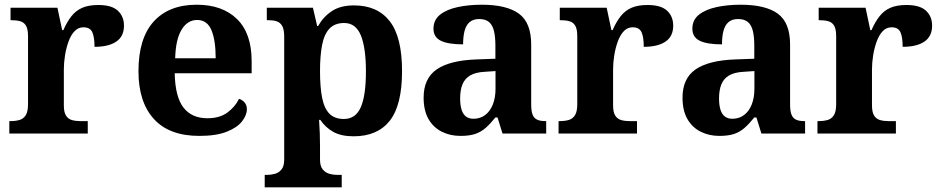

<svg xmlns="http://www.w3.org/2000/svg" viewBox="-20 -569 4006 818"><path d="M19.7 0V-53H23.8Q46.8 -53 63.6 -58Q80.3 -63 89.9 -78.5Q99.4 -94 99.4 -125V-415Q99.4 -445 90.8 -459.5Q82.2 -474 66.3 -478.5Q50.5 -483 28.5 -483H24.9V-536H224.7L244.9 -440.5H249.9Q265.2 -475.7 284.2 -499.8Q303.3 -524 330.6 -535.9Q357.9 -547.7 399 -547.7Q456.4 -547.7 482.3 -523.2Q508.2 -498.7 508.2 -459.7Q508.2 -414.2 475.4 -391.8Q442.6 -369.5 382.7 -369.5Q382.7 -410.5 373.3 -431.6Q363.9 -452.7 335.5 -452.7Q313.3 -452.7 297.5 -436Q281.7 -419.2 271.9 -391.8Q262 -364.5 257 -333.2Q252 -302 252 -273V-120Q252 -91 261.2 -76.5Q270.4 -62 286.3 -57.5Q302.2 -53 321.8 -53H353.9V0Z M829.1 10Q701 10 635.4 -62.3Q569.9 -134.6 569.9 -265.2Q569.9 -405.7 634.8 -477.3Q699.8 -548.9 818 -548.9Q927.2 -548.9 989.6 -488Q1052.1 -427.2 1052.1 -308.2V-256.9H724.3Q726.3 -156.6 761.5 -110.9Q796.7 -65.2 864 -65.2Q915.4 -65.2 948.5 -89.3Q981.5 -113.4 998.3 -147.9Q1012.3 -143.8 1022.1 -132.5Q1031.8 -121.1 1031.8 -104.1Q1031.8 -78.3 1011.1 -51.8Q990.3 -25.3 945.8 -7.7Q901.3 10 829.1 10ZM898.9 -320.8Q898.9 -397.3 880.8 -440.6Q862.6 -483.9 820 -483.9Q778.4 -483.9 753.4 -442.1Q728.4 -400.4 726.3 -320.8Z M1107.8 229V176H1119.8Q1134.7 176 1151.2 171.5Q1167.7 167.1 1179.2 153.1Q1190.8 139 1190.8 110.9V-412.7Q1190.8 -443.8 1182.2 -458.6Q1173.6 -473.4 1158.9 -478.2Q1144.2 -483 1125.1 -483H1116.7V-536H1313.2L1331.3 -458.2H1335.3Q1357.1 -497.2 1393.7 -521.6Q1430.3 -546 1488.3 -546Q1587.9 -546 1640.4 -478.6Q1692.9 -411.3 1692.9 -266.1Q1692.9 -121.1 1640.7 -54.7Q1588.4 11.7 1486.5 11.7Q1433.8 11.7 1400.2 -7Q1366.6 -25.7 1344.6 -58.3H1339.4Q1341.4 -31.6 1342.4 -2Q1343.4 27.6 1343.4 53V110.7Q1343.4 139.1 1355.2 153Q1367 167 1383.5 171.5Q1399.9 176 1413.8 176H1435.9V229ZM1445 -62.1Q1495.4 -62.1 1517.2 -112.4Q1539 -162.7 1539 -264.8Q1539 -364.8 1517.5 -417.9Q1495.9 -471 1446.3 -471Q1406.5 -471 1384 -447.4Q1361.4 -423.8 1352.4 -378.1Q1343.4 -332.3 1343.4 -266.1Q1343.4 -197.7 1352.4 -152.3Q1361.4 -106.9 1383.6 -84.5Q1405.8 -62.1 1445 -62.1Z M1941.5 10Q1898.1 10 1862.3 -7.8Q1826.5 -25.6 1805.6 -61.8Q1784.8 -98 1784.8 -153.1Q1784.8 -234.6 1840.3 -273.2Q1895.9 -311.7 2009 -315.8L2090.6 -318.8V-374.2Q2090.6 -410.7 2084.8 -435.9Q2079.1 -461.1 2064.1 -474.5Q2049 -487.9 2021.5 -487.9Q1996.1 -487.9 1981 -475Q1966 -462.2 1959.5 -438.3Q1953 -414.4 1953 -380Q1889.5 -380 1858.1 -395.4Q1826.8 -410.8 1826.8 -446.9Q1826.8 -484.1 1854.8 -506.4Q1882.9 -528.7 1929.8 -538.8Q1976.8 -548.9 2032.9 -548.9Q2138.2 -548.9 2190.7 -510.8Q2243.1 -472.6 2243.1 -379.1V-123.9Q2243.1 -96.4 2248.9 -81.1Q2254.6 -65.8 2268 -59.4Q2281.4 -53 2303.4 -53H2307V0H2120.9L2099.7 -68.6H2090.6Q2069 -41.8 2049.3 -24.3Q2029.6 -6.9 2004.8 1.6Q1980 10 1941.5 10ZM1996.9 -63Q2025.8 -63 2046.9 -78.9Q2068 -94.7 2079.6 -123.6Q2091.1 -152.5 2091.1 -191V-266.2L2046.2 -263.2Q2006.1 -261.2 1983.2 -247.6Q1960.2 -234.1 1950.3 -209.6Q1940.4 -185.1 1940.4 -149.1Q1940.4 -121 1946.5 -101.6Q1952.6 -82.3 1965.2 -72.7Q1977.9 -63 1996.9 -63Z M2359.7 0V-53H2363.8Q2386.8 -53 2403.6 -58Q2420.3 -63 2429.9 -78.5Q2439.4 -94 2439.4 -125V-415Q2439.4 -445 2430.8 -459.5Q2422.2 -474 2406.3 -478.5Q2390.5 -483 2368.5 -483H2364.9V-536H2564.7L2584.9 -440.5H2589.9Q2605.2 -475.7 2624.2 -499.8Q2643.3 -524 2670.6 -535.9Q2697.9 -547.7 2739 -547.7Q2796.4 -547.7 2822.3 -523.2Q2848.2 -498.7 2848.2 -459.7Q2848.2 -414.2 2815.4 -391.8Q2782.6 -369.5 2722.7 -369.5Q2722.7 -410.5 2713.3 -431.6Q2703.9 -452.7 2675.5 -452.7Q2653.3 -452.7 2637.5 -436Q2621.7 -419.2 2611.9 -391.8Q2602 -364.5 2597 -333.2Q2592 -302 2592 -273V-120Q2592 -91 2601.2 -76.5Q2610.4 -62 2626.3 -57.5Q2642.2 -53 2661.8 -53H2693.9V0Z M3044.5 10Q3001.1 10 2965.3 -7.8Q2929.5 -25.6 2908.6 -61.8Q2887.8 -98 2887.8 -153.1Q2887.8 -234.6 2943.3 -273.2Q2998.9 -311.7 3112 -315.8L3193.6 -318.8V-374.2Q3193.6 -410.7 3187.8 -435.9Q3182.1 -461.1 3167.1 -474.5Q3152 -487.9 3124.5 -487.9Q3099.1 -487.9 3084 -475Q3069 -462.2 3062.5 -438.3Q3056 -414.4 3056 -380Q2992.5 -380 2961.1 -395.4Q2929.8 -410.8 2929.8 -446.9Q2929.8 -484.1 2957.8 -506.4Q2985.9 -528.7 3032.8 -538.8Q3079.8 -548.9 3135.9 -548.9Q3241.2 -548.9 3293.7 -510.8Q3346.1 -472.6 3346.1 -379.1V-123.9Q3346.1 -96.4 3351.9 -81.1Q3357.6 -65.8 3371 -59.4Q3384.4 -53 3406.4 -53H3410V0H3223.9L3202.7 -68.6H3193.6Q3172 -41.8 3152.3 -24.3Q3132.6 -6.9 3107.8 1.6Q3083 10 3044.5 10ZM3099.9 -63Q3128.8 -63 3149.9 -78.9Q3171 -94.7 3182.6 -123.6Q3194.1 -152.5 3194.1 -191V-266.2L3149.2 -263.2Q3109.1 -261.2 3086.2 -247.6Q3063.2 -234.1 3053.3 -209.6Q3043.4 -185.1 3043.4 -149.1Q3043.4 -121 3049.5 -101.6Q3055.6 -82.3 3068.2 -72.7Q3080.9 -63 3099.9 -63Z M3462.7 0V-53H3466.8Q3489.8 -53 3506.6 -58Q3523.3 -63 3532.9 -78.5Q3542.4 -94 3542.4 -125V-415Q3542.4 -445 3533.8 -459.5Q3525.2 -474 3509.3 -478.5Q3493.5 -483 3471.5 -483H3467.9V-536H3667.7L3687.9 -440.5H3692.9Q3708.2 -475.7 3727.2 -499.8Q3746.3 -524 3773.6 -535.9Q3800.9 -547.7 3842 -547.7Q3899.4 -547.7 3925.3 -523.2Q3951.2 -498.7 3951.2 -459.7Q3951.2 -414.2 3918.4 -391.8Q3885.6 -369.5 3825.7 -369.5Q3825.7 -410.5 3816.3 -431.6Q3806.9 -452.7 3778.5 -452.7Q3756.3 -452.7 3740.5 -436Q3724.7 -419.2 3714.9 -391.8Q3705 -364.5 3700 -333.2Q3695 -302 3695 -273V-120Q3695 -91 3704.2 -76.5Q3713.4 -62 3729.3 -57.5Q3745.2 -53 3764.8 -53H3796.9V0Z"/></svg>

Font: Noto Serif Telugu
Style: Regular
Weight: 400
Designer: Jelle Bosma - Monotype Design Team
Foundry: Monotype Imaging Inc.
Version: Version 2.003